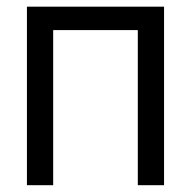

<svg xmlns="http://www.w3.org/2000/svg" viewBox="-20 -544 560 564"><path d="M59.1 -524.4V0H136.2V-455.6H384.8V0H461.9V-524.4Z"/></svg>

Font: Tuffy
Style: Regular
Weight: 500
Designer: Thatcher Ulrich, Karoly Barta and Michael Everson
Version: Version 001.270